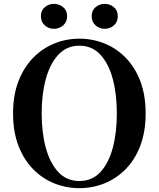

<svg xmlns="http://www.w3.org/2000/svg" viewBox="-20 -960 825 999"><path d="M259.8 -810.1Q233.9 -810.1 213.4 -827.6Q192.9 -845.2 192.9 -876Q192.9 -905.8 213.4 -922.9Q233.9 -939.9 259.8 -939.9Q287.6 -939.9 308.3 -922.9Q329.1 -905.8 329.1 -876Q329.1 -845.2 308.3 -827.6Q287.6 -810.1 259.8 -810.1ZM524.9 -810.1Q498 -810.1 477.5 -827.6Q457 -845.2 457 -876Q457 -905.8 477.5 -922.9Q498 -939.9 524.9 -939.9Q551.8 -939.9 572.3 -922.9Q592.8 -905.8 592.8 -876Q592.8 -845.2 572.3 -827.6Q551.8 -810.1 524.9 -810.1ZM393.1 19Q324.2 19 262 -6.1Q199.7 -31.2 151.6 -80.6Q103.5 -129.9 75.7 -202.4Q47.9 -274.9 47.9 -370.1Q47.9 -464.4 75.7 -536.6Q103.5 -608.9 151.6 -658.4Q199.7 -708 262 -733.4Q324.2 -758.8 393.1 -758.8Q461.9 -758.8 524.2 -733.6Q586.4 -708.5 634.5 -659.2Q682.6 -609.9 710.2 -537.4Q737.8 -464.8 737.8 -370.1Q737.8 -275.4 710.4 -202.9Q683.1 -130.4 635 -81.1Q586.9 -31.7 524.7 -6.3Q462.4 19 393.1 19ZM393.1 -18.1Q459 -18.1 502.2 -64.5Q545.4 -110.8 566.7 -190.4Q587.9 -270 587.9 -370.1Q587.9 -469.7 566.7 -549.3Q545.4 -628.9 502.2 -675.5Q459 -722.2 393.1 -722.2Q327.1 -722.2 283.7 -675.5Q240.2 -628.9 218.5 -549.3Q196.8 -469.7 196.8 -370.1Q196.8 -270 218.5 -190.4Q240.2 -110.8 283.7 -64.5Q327.1 -18.1 393.1 -18.1Z"/></svg>

Font: Source Han Serif TW
Style: Bold
Weight: 700
Designer: Ryoko NISHIZUKA Ë•øÂ°öÊ∂ºÂ≠ê (kana & ideographs); Frank Grie√ühammer (Latin, Greek & Cyrillic); Wenlong ZHANG Âº†ÊñáÈæô 
Foundry: Adobe
Version: Version 2.003;hotconv 1.1.1;makeotfexe 2.6.0